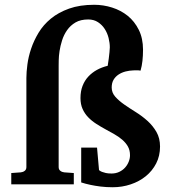

<svg xmlns="http://www.w3.org/2000/svg" viewBox="-20 -767 717 799"><path d="M26.9 -46.9 66.9 -49.8Q76.2 -50.8 83 -56.2Q89.8 -61.5 89.8 -71.8V-442.9Q89.8 -466.8 94 -498.5Q98.1 -530.3 109.4 -564Q120.6 -597.7 140.4 -630.6Q160.2 -663.6 191.7 -689.5Q223.1 -715.3 267.6 -731.2Q312 -747.1 372.1 -747.1Q410.2 -747.1 446.5 -735.6Q482.9 -724.1 511.5 -701.2Q540 -678.2 557.6 -642.8Q575.2 -607.4 575.2 -560.1Q575.2 -535.6 572.8 -513.7Q570.3 -491.7 564.9 -473.1Q556.2 -474.6 548.3 -474.4Q540.5 -474.1 535.2 -474.1Q518.6 -473.6 502.4 -469.5Q486.3 -465.3 473.4 -456.8Q460.4 -448.2 452.6 -435.1Q444.8 -421.9 444.8 -402.8Q444.8 -381.3 459.7 -364.5Q474.6 -347.7 497.1 -332Q519.5 -316.4 545.4 -300.3Q571.3 -284.2 593.8 -263.9Q616.2 -243.7 631.1 -217.8Q646 -191.9 646 -157.2Q646 -118.2 629.9 -86.9Q613.8 -55.7 586.7 -33.7Q559.6 -11.7 523.9 0.2Q488.3 12.2 449.2 12.2Q422.4 12.2 398.7 9.3Q375 6.3 356.9 2.4Q335.9 -2 317.9 -7.8V-152.8H383.8L392.1 -59.1Q397 -54.7 404.3 -51.8Q410.6 -49.3 420.2 -47.1Q429.7 -44.9 443.8 -44.9Q461.9 -44.9 476.3 -51.8Q490.7 -58.6 500.5 -69.6Q510.3 -80.6 515.6 -94Q521 -107.4 521 -121.1Q521 -142.1 512.2 -157.5Q503.4 -172.9 488.8 -185.5Q474.1 -198.2 455.8 -208.5Q437.5 -218.8 418 -229.5Q398.4 -240.2 380.1 -252Q361.8 -263.7 347.2 -278.8Q332.5 -293.9 323.7 -313.5Q314.9 -333 314.9 -358.9Q314.9 -387.2 323.5 -409.4Q332 -431.6 347.4 -448.2Q362.8 -464.8 383.3 -476.1Q403.8 -487.3 428.2 -493.2Q430.7 -508.8 432.6 -523.4L435.5 -548.8Q437 -561.5 437 -569.8Q437 -588.4 431.9 -608.9Q426.8 -629.4 415.8 -646.5Q404.8 -663.6 387.7 -674.8Q370.6 -686 347.2 -686Q315.4 -686 294.2 -673.6Q272.9 -661.1 259.3 -641.6Q245.6 -622.1 238.3 -598.9Q231 -575.7 227.8 -554.4Q224.6 -533.2 224.4 -516.6Q224.1 -500 224.1 -494.1V-71.8Q224.1 -61.5 231 -56.2Q237.8 -50.8 247.1 -49.8L287.1 -46.9V0H26.9Z"/></svg>

Font: Charis SIL Phon
Style: Bold
Weight: 700
Foundry: SIL International
Version: Version 5.000